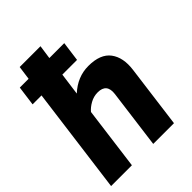

<svg xmlns="http://www.w3.org/2000/svg" viewBox="-226 -916 1032 1032"><g transform="rotate(-45 289.5 -400.0)"><path d="M17.1 -608.9 32.2 -721.2H99.1L109.9 -799.8H268.1L256.8 -721.2H370.1L355 -608.9H243.2L226.1 -481.9Q292 -543 375 -543Q465.8 -543 503.4 -492.7Q541 -442.4 529.8 -357.9L482.9 0H325.2L369.1 -335Q378.4 -407.2 310.1 -407.2Q279.3 -407.2 252.4 -392.1Q225.6 -377 210 -357.9L163.1 0H4.9L85 -608.9Z"/></g></svg>

Font: Cooper Hewitt
Style: Bold Italic
Weight: 712
Designer: Village Type and Design LLC
Foundry: Cooper Hewitt Smithsonian Design Museum
Version: 1.000